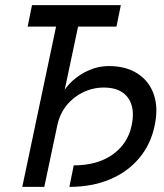

<svg xmlns="http://www.w3.org/2000/svg" viewBox="-20 -730 640 750"><path d="M67 0 199 -626H88L105 -710H452L435 -626H285L224 -338L219 -355Q235 -389 264 -415Q293 -441 329.5 -456.5Q366 -472 404 -472Q472 -472 517.5 -442.5Q563 -413 581 -360.5Q599 -308 584 -239Q569 -166 523.5 -112Q478 -58 408.5 -29Q339 0 251 0L268 -84Q360 -84 419.5 -126Q479 -168 494 -239Q509 -308 480 -348Q451 -388 386 -388Q342 -388 303.5 -369Q265 -350 239 -317Q213 -284 204 -241L153 0Z"/></svg>

Font: Geist Mono
Style: Italic
Weight: 400
Italic angle: -12°
Monospace: yes
Designer: Basement.studio, Andrés Briganti, Mateo Zaragoza
Foundry: Basement.studio, Vercel, Andrés Briganti, Guido Ferreyra, Mateo Zaragoza
Version: Version 1.500